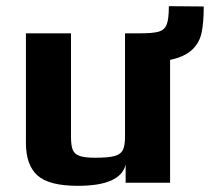

<svg xmlns="http://www.w3.org/2000/svg" viewBox="-20 -592 680 622"><path d="M531 -398V0H387V-59Q371 10 232 10Q139 10 101.5 -23.5Q64 -57 64 -129V-484H210V-149Q210 -121 215.5 -107Q221 -93 237.5 -87Q254 -81 288 -81Q331 -81 351 -86.5Q371 -92 378 -106Q385 -120 385 -149V-484H431Q476 -484 494.5 -489.5Q513 -495 520 -512.5Q527 -530 527 -572L640 -571Q640 -518 633 -485.5Q626 -453 602 -430.5Q578 -408 531 -398Z"/></svg>

Font: Play
Style: Bold
Weight: 700
Designer: Jonas Hecksher (Cyrillic expansion: Cyreal)
Foundry: Jonas Hecksher, Playtype, e-types AS
Version: Version 2.101; ttfautohint (v1.5.65-e2d9)